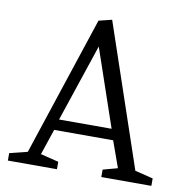

<svg xmlns="http://www.w3.org/2000/svg" viewBox="-73 -693 739 763"><g transform="rotate(10 297.0 -311.5)"><path d="M8 0V-30L80 -48L266 -610L319 -623L514 -48L587 -30V0H385V-30L444 -46L406 -152H168L133 -48L206 -30V0ZM180 -196H392L285 -509Z"/></g></svg>

Font: Manuale Light
Style: Regular
Weight: 300
Designer: Eduardo Tunni / Pablo Cosgaya
Foundry: Eduardo Tunni / Pablo Cosgaya
Version: Version 1.002